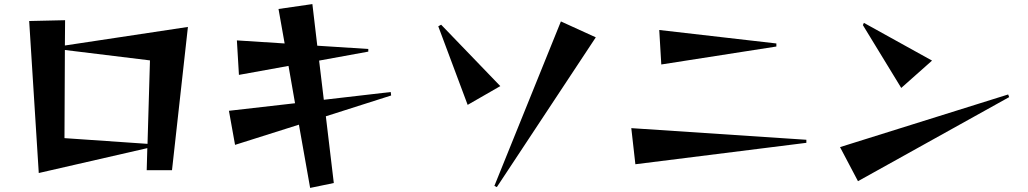

<svg xmlns="http://www.w3.org/2000/svg" viewBox="-20 -843 5040 941"><path d="M123 -740 299 -744 298 -620 901 -711 823 -9H699L702 -117L170 5ZM703 -138 715 -547 298 -598 296 -166Z M1445 -232 1132 -133 1102 -300 1426 -337 1394 -520 1151 -476 1141 -645 1375 -630 1345 -799 1511 -823 1535 -619 1785 -603V-590L1544 -546L1567 -354L1895 -392L1897 -375L1577 -273L1616 54L1500 78Z M2403 68 2729 -738 2900 -660 2415 74ZM2142 -722 2432 -421 2272 -329 2128 -714Z M3074 -215 3932 -158V-143L3094 -38ZM3785 -630V-615L3221 -527L3211 -696Z M4097 -122 4921 -380 4926 -367 4185 45ZM4214 -731 4548 -546 4397 -412 4209 -720Z"/></svg>

Font: Tiejili SC
Style: Regular
Weight: 400
Designer: Buernia
Foundry: Ershou Xiaoxi Press
Version: Version 1.100